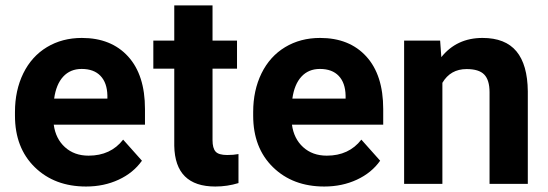

<svg xmlns="http://www.w3.org/2000/svg" viewBox="-20 -678 2019 708"><path d="M297.4 9.8Q181.2 9.8 108.2 -61.5Q35.2 -132.8 35.2 -251.5V-265.1Q35.2 -344.7 65.9 -407.5Q96.7 -470.2 153.1 -504.2Q209.5 -538.1 281.7 -538.1Q390.1 -538.1 452.4 -469.7Q514.6 -401.4 514.6 -275.9V-218.3H178.2Q185.1 -166.5 219.5 -135.3Q253.9 -104 306.6 -104Q388.2 -104 434.1 -163.1L503.4 -85.4Q471.7 -40.5 417.5 -15.4Q363.3 9.8 297.4 9.8ZM281.2 -423.8Q239.3 -423.8 213.1 -395.5Q187 -367.2 179.7 -314.5H376V-325.7Q375 -372.6 350.6 -398.2Q326.2 -423.8 281.2 -423.8Z M763.7 -658.2V-528.3H854V-424.8H763.7V-161.1Q763.7 -131.8 774.9 -119.1Q786.1 -106.4 817.9 -106.4Q841.3 -106.4 859.4 -109.9V-2.9Q817.9 9.8 773.9 9.8Q625.5 9.8 622.6 -140.1V-424.8H545.4V-528.3H622.6V-658.2Z M1175.8 9.8Q1059.6 9.8 986.6 -61.5Q913.6 -132.8 913.6 -251.5V-265.1Q913.6 -344.7 944.3 -407.5Q975.1 -470.2 1031.5 -504.2Q1087.9 -538.1 1160.2 -538.1Q1268.6 -538.1 1330.8 -469.7Q1393.1 -401.4 1393.1 -275.9V-218.3H1056.6Q1063.5 -166.5 1097.9 -135.3Q1132.3 -104 1185.1 -104Q1266.6 -104 1312.5 -163.1L1381.8 -85.4Q1350.1 -40.5 1295.9 -15.4Q1241.7 9.8 1175.8 9.8ZM1159.7 -423.8Q1117.7 -423.8 1091.6 -395.5Q1065.4 -367.2 1058.1 -314.5H1254.4V-325.7Q1253.4 -372.6 1229 -398.2Q1204.6 -423.8 1159.7 -423.8Z M1603 -528.3 1607.4 -467.3Q1664.1 -538.1 1759.3 -538.1Q1843.3 -538.1 1884.3 -488.8Q1925.3 -439.5 1926.3 -341.3V0H1785.2V-337.9Q1785.2 -382.8 1765.6 -403.1Q1746.1 -423.3 1700.7 -423.3Q1641.1 -423.3 1611.3 -372.6V0H1470.2V-528.3Z"/></svg>

Font: RobotoDraft
Style: Bold
Weight: 700
Version: Version 2.001150; 2014